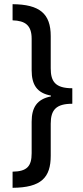

<svg xmlns="http://www.w3.org/2000/svg" viewBox="-20 -736 397 916"><path d="M40 83V160C177 159 222 111 222 7V-146C222 -212 248 -241 325 -241V-315C243 -315 222 -348 222 -410V-564C222 -671 169 -715 40 -716V-639C100 -637 131 -616 131 -551V-401C131 -331 157 -292 223 -280V-276C157 -263 131 -224 131 -155V-5C131 58 108 82 40 83Z"/></svg>

Font: Noto Sans Gujarati ExtraCondensed Medium
Style: Regular
Weight: 500
Width: 2
Designer: Jelle Bosma - Monotype Design Team, Universal Thirst
Foundry: Monotype Imaging Inc.
Version: Version 2.106